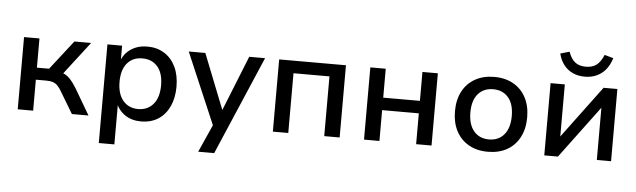

<svg xmlns="http://www.w3.org/2000/svg" viewBox="-53 -919 4313 1303"><g transform="rotate(5 2104.0 -268.0)"><path d="M83 0V-492H188V-293H271L426 -492H540L353 -249L332 -279Q361 -276 382 -264.5Q403 -253 421.5 -232Q440 -211 461 -177L565 0H452L365 -145Q351 -170 336.5 -184.5Q322 -199 304.5 -205Q287 -211 260 -211H188V0Z M651 180V-492H751V-385H746Q765 -439 812 -470Q859 -501 923 -501Q989 -501 1039 -469.5Q1089 -438 1116 -381Q1143 -324 1143 -246Q1143 -170 1116 -112Q1089 -54 1040 -22.5Q991 9 923 9Q860 9 814.5 -21.5Q769 -52 751 -102H757V180ZM896 -73Q961 -73 999.5 -118.5Q1038 -164 1038 -247Q1038 -329 1000 -373.5Q962 -418 896 -418Q831 -418 793 -373.5Q755 -329 755 -247Q755 -164 793.5 -118.5Q832 -73 896 -73Z M1328 180 1425 -37V23L1205 -492H1318L1475 -95H1458L1617 -492H1725L1437 180Z M1821 0V-492H2276V0H2171V-407H1926V0Z M2442 0V-492H2547V-295H2797V-492H2902V0H2797V-210H2547V0Z M3286 9Q3211 9 3155.5 -22.5Q3100 -54 3070 -111.5Q3040 -169 3040 -246Q3040 -324 3070 -381Q3100 -438 3155.5 -469.5Q3211 -501 3286 -501Q3362 -501 3417 -469.5Q3472 -438 3502 -381Q3532 -324 3532 -246Q3532 -169 3502 -111.5Q3472 -54 3417 -22.5Q3362 9 3286 9ZM3286 -75Q3351 -75 3389 -120Q3427 -165 3427 -247Q3427 -329 3389 -373Q3351 -417 3286 -417Q3221 -417 3183 -373Q3145 -329 3145 -247Q3145 -165 3183 -120Q3221 -75 3286 -75Z M3670 0V-492H3767V-117H3752L4031 -492H4125V0H4028V-376H4043L3763 0ZM3897 -556Q3852 -556 3815.5 -572.5Q3779 -589 3754 -621Q3729 -653 3718 -698L3780 -716Q3796 -669 3824 -646.5Q3852 -624 3898 -624Q3943 -624 3971 -645.5Q3999 -667 4019 -715L4079 -698Q4064 -649 4037.5 -618Q4011 -587 3975.5 -571.5Q3940 -556 3897 -556Z"/></g></svg>

Font: NunitoSans_10ptSemiBold
Style: Regular
Weight: 600
Designer: Vernon Adams
Foundry: Vernon Adams
Version: Version 3.101;gftools[0.9.27]